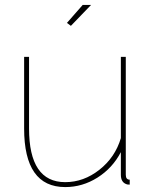

<svg xmlns="http://www.w3.org/2000/svg" viewBox="-20 -750 616 780"><path d="M245 10Q78 10 78 -228V-519H98V-228Q98 -10 245 -10Q320 -10 384 -60.5Q448 -111 471 -189V-519H491V-40Q491 -20 507 -20V0Q496 0 493 -2Q471 -10 471 -40V-132Q437 -67 376 -28.5Q315 10 245 10ZM350 -730 268 -645 252 -657 316 -730Z"/></svg>

Font: Raleway
Style: Thin
Weight: 100
Designer: Matt McInerney, Pablo Impallari, Rodrigo Fuenzalida
Foundry: Matt McInerney, Pablo Impallari, Rodrigo Fuenzalida
Version: Version 3.000